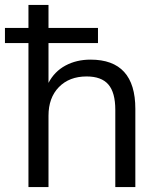

<svg xmlns="http://www.w3.org/2000/svg" viewBox="-37 -756 642 776"><path d="M510 -316V0H429V-312Q429 -382 401 -414.5Q373 -447 313 -447Q243 -447 201 -404Q159 -361 159 -288V0H78V-582H-17V-643H78V-736H159V-643H359V-582H159V-421Q183 -467 227.5 -491Q272 -515 329 -515Q510 -515 510 -316Z"/></svg>

Font: Muli
Style: Regular
Weight: 400
Designer: Vernon Adams
Foundry: Vernon Adams
Version: Version 2.000